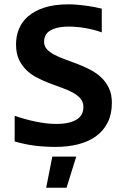

<svg xmlns="http://www.w3.org/2000/svg" viewBox="-20 -669 590 889"><path d="M498 -192.9Q498 -140.6 478.8 -102.1Q459.5 -63.5 424.8 -38.3Q390.1 -13.2 342.3 -1Q294.4 11.2 237.8 11.2Q187.5 11.2 140.6 5.4Q93.8 -0.5 47.9 -14.2V-132.8Q70.3 -125 94.7 -118.2Q119.1 -111.3 143.8 -106.2Q168.5 -101.1 192.9 -98.1Q217.3 -95.2 240.2 -95.2Q274.4 -95.2 298.3 -101.1Q322.3 -106.9 337.4 -117.2Q352.5 -127.4 359.4 -141.6Q366.2 -155.8 366.2 -172.9Q366.2 -196.3 352.8 -212.2Q339.4 -228 317.4 -240.2Q295.4 -252.4 267.3 -262.2Q239.3 -272 210.2 -283.2Q181.2 -294.4 153.1 -308.6Q125 -322.8 103 -343.8Q81.1 -364.7 67.6 -393.8Q54.2 -422.9 54.2 -463.9Q54.2 -501.5 67.9 -535.2Q81.5 -568.8 110.8 -594Q140.1 -619.1 186 -634Q231.9 -648.9 296.9 -648.9Q315.9 -648.9 336.7 -647.2Q357.4 -645.5 377.7 -642.8Q397.9 -640.1 416.7 -636.5Q435.5 -632.8 451.2 -628.9V-519Q435.5 -524.9 417 -529.8Q398.4 -534.7 378.7 -538.3Q358.9 -542 338.9 -543.9Q318.8 -545.9 300.8 -545.9Q269 -545.9 247.1 -540.8Q225.1 -535.6 210.9 -526.6Q196.8 -517.6 190.4 -504.4Q184.1 -491.2 184.1 -475.1Q184.1 -455.1 197.5 -440.7Q210.9 -426.3 233.2 -414.8Q255.4 -403.3 283.4 -393.3Q311.5 -383.3 341.1 -371.8Q370.6 -360.4 398.7 -345.7Q426.8 -331.1 449 -310.1Q471.2 -289.1 484.6 -260.5Q498 -231.9 498 -192.9ZM333 56.2 288.1 200.2H193.8L222.2 56.2Z"/></svg>

Font: Code New Roman
Style: Bold
Weight: 700
Monospace: yes
Designer: Sam Radian
Foundry: Code New Roman
Version: Version 1.508 October 19, 2014